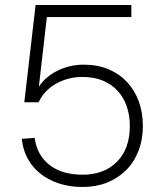

<svg xmlns="http://www.w3.org/2000/svg" viewBox="-20 -730 657 766"><path d="M310 16Q257 16 214 1.5Q171 -13 139.5 -38.5Q108 -64 89.5 -99Q71 -134 67 -176L118 -180Q128 -110 178 -71.5Q228 -33 310 -33Q395 -33 446.5 -84.5Q498 -136 498 -228Q498 -270 485.5 -306Q473 -342 449 -368Q425 -394 390 -408.5Q355 -423 309 -423Q251 -423 203.5 -396Q156 -369 134 -322H77L122 -710H504V-662H167L135 -384Q162 -425 210.5 -448.5Q259 -472 314 -472Q370 -472 413.5 -453.5Q457 -435 487.5 -402Q518 -369 534 -324.5Q550 -280 550 -228Q550 -173 532.5 -128Q515 -83 483 -51Q451 -19 407 -1.5Q363 16 310 16Z"/></svg>

Font: Geist ExtLt
Style: Regular
Weight: 400
Designer: Basement.studio, Andrés Briganti, Mateo Zaragoza
Foundry: Basement.studio, Vercel, Andrés Briganti, Guido Ferreyra, Mateo Zaragoza
Version: Version 1.401